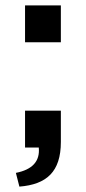

<svg xmlns="http://www.w3.org/2000/svg" viewBox="-20 -548 319 713"><path d="M73 -528V-391H206V-528ZM39 94 52 145C153 137 206 90 206 -21V-137H73V0H124C129 51 100 82 39 94Z"/></svg>

Font: Mission Medium
Style: Regular
Weight: 500
Version: Version 1.000;FEAKit 1.0